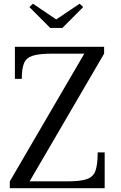

<svg xmlns="http://www.w3.org/2000/svg" viewBox="-20 -998 644 1018"><path d="M278 -895 402.5 -978.5 421 -960.5 311 -850H246L136 -960.5L154.5 -978.5ZM59 -750H532V-713.5L137 -36.5H338.5Q407 -36.5 441 -48.5Q475 -60.5 486.5 -93.5Q498 -126.5 498 -190H535V0H32V-36.5L427 -713.5H256Q188 -713.5 153.5 -702.5Q119 -691.5 107.2 -662.5Q95.5 -633.5 95.5 -580H59Z"/></svg>

Font: Bodoni* 06pt
Style: Regular
Weight: 400
Version: Version 2.3